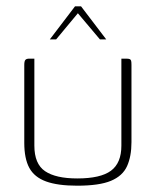

<svg xmlns="http://www.w3.org/2000/svg" viewBox="-20 -585 494 609"><path d="M89 -399V-123Q89 -65 123 -42Q157 -19 225 -19Q299 -19 332 -43.5Q365 -68 365 -123V-399Q366 -399 368 -399Q370 -399 372.5 -399Q375 -399 377 -399Q379 -399 380 -399Q388 -399 391.5 -397.5Q395 -396 396 -392Q397 -388 397 -379V-134Q397 -89 383 -58Q369 -27 332 -11.5Q295 4 225 4Q163 4 126 -9.5Q89 -23 73 -52.5Q57 -82 57 -132V-379Q57 -391 60.5 -395Q64 -399 73 -399Q77 -399 81 -399Q85 -399 89 -399ZM138 -460 218 -565H237L317 -460H297L227 -543L158 -460Z"/></svg>

Font: Genos Thin ExtraLight
Style: Regular
Weight: 250
Version: Version 1.010